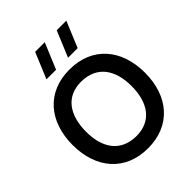

<svg xmlns="http://www.w3.org/2000/svg" viewBox="-271 -1129 1293 1293"><g transform="rotate(-45 375.0 -483.0)"><path d="M374.5 15C590.5 15 719.5 -136.5 719.5 -360C719.5 -583.5 590.5 -735 374.5 -735C159 -735 30 -583.5 30 -360C30 -136.5 159 15 374.5 15ZM157.5 -360C158 -517.5 229.5 -623 374.5 -621.5C519.5 -619.5 592 -517.5 592 -360C592 -202.5 519.5 -97 374.5 -98.5C229.5 -100.5 157 -202.5 157.5 -360ZM218.5 -797.5H310L387 -982.5H295.5ZM424 -797.5H515.5L592.5 -982.5H501Z"/></g></svg>

Font: Manrope
Style: Bold
Weight: 700
Designer: Mikhail Sharanda
Foundry: Mikhail Sharanda
Version: Version 4.505;FEAKit 1.0